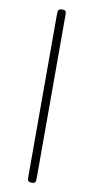

<svg xmlns="http://www.w3.org/2000/svg" viewBox="-98 -735 474 969"><g transform="rotate(10 139.0 -250.0)"><path d="M117 171V-665Q117 -676 118 -681Q119 -686 123.5 -690Q128 -694 138 -694Q151 -694 155.5 -689.5Q160 -685 160 -671V164Q160 176 159 181.5Q158 187 153.5 190.5Q149 194 140 194Q126 194 121.5 189Q117 184 117 171Z"/></g></svg>

Font: CMU Serif
Style: Roman
Weight: 500
Version: Version 0.7.0